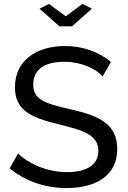

<svg xmlns="http://www.w3.org/2000/svg" viewBox="-20 -949 649 976"><path d="M229 -929 181 -905 282 -815H346L447 -905L399 -929L314 -866ZM502 -561 544 -634C484 -683 406 -715 311 -715C164 -715 56 -641 56 -505C56 -392 131 -353 275 -318C407 -286 480 -262 480 -182C480 -111 421 -74 320 -74C212 -74 115 -124 72 -169L29 -93C109 -28 209 7 318 7C464 7 576 -54 576 -191C576 -319 484 -361 336 -394C208 -423 149 -443 149 -519C149 -591 199 -635 309 -635C394 -635 469 -598 502 -561Z"/></svg>

Font: FIGSv2-sans-serif Medium
Style: Regular
Weight: 500
Designer: Matt McInerney, Pablo Impallari, Rodrigo Fuenzalida,Mirko Velimirovic
Foundry: Matt McInerney, Pablo Impallari, Rodrigo Fuenzalida
Version: Version 4.021;hotconv 1.0.109;makeotfexe 2.5.65596